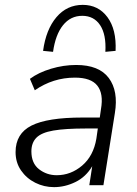

<svg xmlns="http://www.w3.org/2000/svg" viewBox="-20 -761 562 789"><path d="M202 8Q161 8 125 -10Q89 -28 66.5 -60.5Q44 -93 44 -136Q44 -212 109.5 -245Q175 -278 319 -278H390L395 -313Q406 -376 380 -409Q354 -442 288 -442Q198 -442 123 -390L103 -437Q138 -463 189.5 -478.5Q241 -494 293 -494Q387 -494 427 -440.5Q467 -387 452 -296L405 0H347L359 -78Q333 -34 290 -13Q247 8 202 8ZM213 -41Q271 -41 317.5 -80.5Q364 -120 376 -191L382 -233H333Q248 -233 199 -224.5Q150 -216 129.5 -195Q109 -174 109 -139Q109 -90 140.5 -65.5Q172 -41 213 -41ZM198 -548 157 -552Q169 -640 212 -690.5Q255 -741 320 -741Q384 -741 421.5 -690.5Q459 -640 455 -552L413 -548Q417 -619 391.5 -657.5Q366 -696 318 -696Q270 -696 239 -657.5Q208 -619 198 -548Z"/></svg>

Font: Nunito Sans Light
Style: Italic
Weight: 300
Italic angle: -9°
Designer: Vernon Adams
Foundry: Vernon Adams
Version: Version 3.006; ttfautohint (v1.8.3)